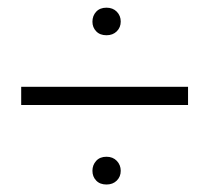

<svg xmlns="http://www.w3.org/2000/svg" viewBox="-20 -583 544 500"><path d="M35.2 -309.6V-356.9H469.7V-309.6ZM257.3 -102.5Q240.2 -102.5 230.5 -112.8Q220.7 -123 220.7 -138.2Q220.7 -153.3 230.5 -164.1Q240.2 -174.8 257.3 -174.8Q273.9 -174.8 284.2 -164.1Q294.4 -153.3 294.4 -138.2Q294.4 -123 284.2 -112.8Q273.9 -102.5 257.3 -102.5ZM257.3 -491.2Q240.2 -491.2 230.5 -501.5Q220.7 -511.7 220.7 -526.4Q220.7 -542 230.5 -552.5Q240.2 -563 257.3 -563Q273.9 -563 284.2 -552.5Q294.4 -542 294.4 -526.9Q294.4 -511.7 284.2 -501.5Q273.9 -491.2 257.3 -491.2Z"/></svg>

Font: Heebo ExtraLight
Style: Regular
Weight: 250
Designer: Oded Ezer
Foundry: Ezer Type House
Version: Version 3.100